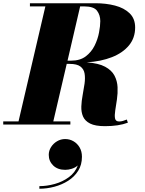

<svg xmlns="http://www.w3.org/2000/svg" viewBox="-55 -770 894 1187"><path d="M246.4 187.2Q246.4 162 260.4 139.6Q274.4 117.2 297.6 103.4Q320.8 89.6 348 89.6Q375.6 89.6 399.2 103.2Q422.8 116.8 437.2 141.4Q451.6 166 451.6 199.2Q451.6 248.8 428.4 285.8Q405.2 322.8 366.6 347.4Q328 372 281.4 384.4Q234.8 396.8 188.4 396.8V380.8Q234.8 380.8 283.6 367.2Q332.4 353.6 371 325.2Q409.6 296.8 426 252.8Q410 266.8 388.8 273.4Q367.6 280 348.4 280Q301.6 280 274 253.2Q246.4 226.4 246.4 187.2ZM-35 -19.5H59.5L225.5 -730.5H130V-750H535Q600.5 -750 656.2 -735.5Q712 -721 746.2 -688Q780.5 -655 780.5 -600Q780.5 -535.5 742.2 -489.2Q704 -443 636.8 -416.5Q569.5 -390 481 -384.5Q554 -379.5 594.8 -357.5Q635.5 -335.5 652.8 -302.5Q670 -269.5 671.8 -231.2Q673.5 -193 668 -155.8Q662.5 -118.5 657.5 -87.5Q652.5 -56.5 656.2 -37.8Q660 -19 681.5 -19Q693.5 -19 705 -22.5Q716.5 -26 729 -31L735.5 -11.5Q678.5 10 594.5 10Q534 10 502 -6.2Q470 -22.5 458.2 -50Q446.5 -77.5 447.8 -111.8Q449 -146 456 -182.5Q463 -219 467.8 -253.2Q472.5 -287.5 468 -315Q463.5 -342.5 442.2 -358.8Q421 -375 375 -375H357.5L274.5 -19.5H380V0H-35ZM465 -730.5H440.5L362.5 -395H385Q440 -395 475 -421.5Q510 -448 529.8 -487.8Q549.5 -527.5 557.2 -568.8Q565 -610 565 -639.5Q565 -676.5 545 -703.5Q525 -730.5 465 -730.5Z"/></svg>

Font: Bodoni* 11pt Fatface
Style: Italic
Weight: 900
Italic angle: -13°
Version: Version 2.3